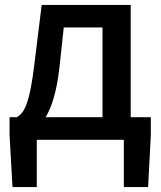

<svg xmlns="http://www.w3.org/2000/svg" viewBox="-20 -570 657 783"><path d="M222 -291 240 -458H398V-92H166C191 -133 211 -196 222 -291ZM130 0H485V193H584L595 -18V-92H513V-550H150L121 -315C101 -144 78 -108 48 -92H19V-18L31 193H130Z"/></svg>

Font: Source Han Sans JP Medium
Style: Regular
Weight: 500
Designer: Ryoko NISHIZUKA 西塚涼子 (kana, bopomofo & ideographs); Paul D. Hunt (Latin, Greek & Cyrillic); Sandoll Communications 산돌커뮤니
Foundry: Adobe
Version: Version 2.002;hotconv 1.0.116;makeotfexe 2.5.65601